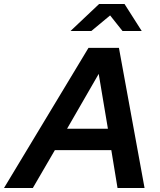

<svg xmlns="http://www.w3.org/2000/svg" viewBox="-75 -939 797 959"><path d="M0 0ZM-55 0 367 -700H519L647 0H512L481 -189H199L89 0ZM260 -296H464L418 -570ZM537 -784 475 -862 381 -784H277L420 -919H547L633 -784Z"/></svg>

Font: Rosa Sans SemiBold
Style: Italic
Weight: 600
Italic angle: -12°
Designer: Pentagram / MCKL
Foundry: Pentagram / MCKL
Version: Version 1.005;September 16, 2019;FontCreator 11.5.0.2425 64-